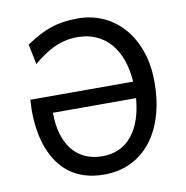

<svg xmlns="http://www.w3.org/2000/svg" viewBox="-82 -804 867 894"><g transform="rotate(-10 351.5 -356.5)"><path d="M346.7 -73.2Q392.1 -73.2 427.5 -90.3Q462.9 -107.4 488 -138.9Q513.2 -170.4 527.8 -214.6Q542.5 -258.8 546.9 -312.5H153.8Q153.8 -256.8 166.7 -212.4Q179.7 -168 204.3 -137Q229 -106 264.9 -89.6Q300.8 -73.2 346.7 -73.2ZM97.7 -644.5Q128.9 -665.5 157.5 -680.9Q186 -696.3 215.1 -706.1Q244.1 -715.8 275.6 -720.5Q307.1 -725.1 344.2 -725.1Q406.2 -725.1 460.9 -701.2Q515.6 -677.2 556.4 -631.8Q597.2 -586.4 620.8 -520.5Q644.5 -454.6 644.5 -371.1Q644.5 -285.2 623.5 -214.6Q602.5 -144 563.2 -93.5Q523.9 -43 467.3 -15.4Q410.6 12.2 339.4 12.2Q288.6 12.2 247.8 -0.7Q207 -13.7 176 -37.1Q145 -60.5 122.8 -93.3Q100.6 -126 86.2 -165.3Q71.8 -204.6 65.2 -249.3Q58.6 -293.9 58.6 -341.3Q58.6 -351.1 59.6 -366Q60.5 -380.9 61 -390.6H546.9Q543 -447.8 526.6 -493.9Q510.3 -540 482.2 -572.3Q454.1 -604.5 415 -622.1Q376 -639.6 327.1 -639.6Q295.9 -639.6 268.6 -633.3Q241.2 -627 215.8 -615.2Q190.4 -603.5 166.3 -586.9Q142.1 -570.3 117.2 -549.3Z"/></g></svg>

Font: Andika
Style: Regular
Weight: 400
Designer: Victor Gaultney, Annie Olsen, Julie Remington, Don Collingsworth, Eric Hays
Foundry: SIL International
Version: Version 1.001